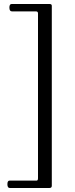

<svg xmlns="http://www.w3.org/2000/svg" viewBox="-20 -767 377 960"><path d="M29 173Q17 173 17 154Q17 136 28 136H163Q170 136 170 124V-700Q170 -710 160 -710H40Q27 -710 27 -729Q27 -747 38 -747H228Q239 -747 239 -738V162Q239 173 227 173Z"/></svg>

Font: Junicode SmExp
Style: Regular
Weight: 400
Width: 6
Designer: Peter S. Baker
Version: Version 2.205; ttfautohint (v1.8.4)